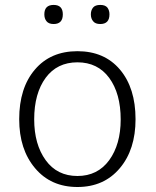

<svg xmlns="http://www.w3.org/2000/svg" viewBox="-20 -746 630 776"><path d="M464.4 -66.4Q527.8 -141.6 527.8 -264.2Q527.8 -390.1 464.8 -464.8Q401.9 -539.1 293 -539.1Q184.1 -539.1 121.1 -464.8Q57.6 -390.6 57.6 -264.2Q57.6 -142.1 121.6 -66.4Q185.5 9.8 293 9.8Q400.4 9.8 464.4 -66.4ZM293 -34.7Q210.9 -34.7 164.6 -98.6Q118.2 -162.6 118.2 -263.7Q118.2 -368.2 164.6 -431.6Q210.9 -494.1 293 -494.1Q375 -494.1 421.4 -431.2Q467.8 -367.7 467.8 -263.2Q467.8 -162.6 421.4 -98.6Q374.5 -34.7 293 -34.7ZM385.3 -648.9Q422.4 -648.9 422.4 -688Q422.4 -704.1 414.1 -715.3Q405.3 -726.1 385.3 -726.1Q364.7 -726.1 356 -715.3Q347.2 -704.1 347.2 -688Q347.2 -670.9 356.4 -660.2Q365.2 -648.9 385.3 -648.9ZM196.8 -648.9Q233.9 -648.9 233.9 -688Q233.9 -726.1 196.8 -726.1Q159.2 -726.1 159.2 -688Q159.2 -670.9 168 -660.2Q176.8 -648.9 196.8 -648.9Z"/></svg>

Font: My Font
Style: ExtraLight
Weight: 500
Designer: Vernon Adams
Foundry: newtypography
Version: Version 0.001